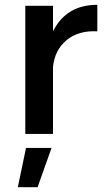

<svg xmlns="http://www.w3.org/2000/svg" viewBox="-20 -556 434 797"><path d="M200 -426Q255 -536 384 -536V-426Q305 -430 256 -389Q207 -348 200 -278V0H85V-532H200ZM54 221 88 58H194L136 221Z"/></svg>

Font: Montserrat-Arabic
Style: Regular
Weight: 400
Designer: Mohamed Gaber
Foundry: Kief Type Foundry
Version: Version 5.008;PS 005.008;hotconv 1.0.88;makeotf.lib2.5.64775